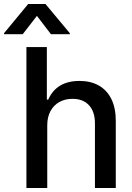

<svg xmlns="http://www.w3.org/2000/svg" viewBox="-69 -943 663 963"><path d="M168 0H63.5V-707H166V-443.4H172.9Q214.4 -537.1 330.1 -537.1Q385.3 -537.1 426 -514.4Q466.8 -491.7 489.3 -446.8Q511.7 -401.9 511.7 -336.9V0H407.2V-324.2Q407.2 -382.8 377.4 -415Q347.7 -447.3 294.9 -447.3Q257.8 -447.3 229.2 -431.6Q200.7 -416 184.3 -386Q168 -356 168 -314.5ZM116.2 -863.3 44.9 -771.5H-48.8V-776.4L72.3 -922.9H159.2L281.2 -776.4V-771.5H186.5Z"/></svg>

Font: Pretendard Std Medium
Style: Regular
Weight: 500
Designer: Base glyphs from Inter by Rasmus Andersson; Hangeul glyphs from Noto Sans CJK(Source Han Sans) by Jang Soo-young and Kan
Foundry: Kil Hyung-jin
Version: Version 1.309